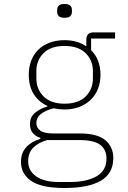

<svg xmlns="http://www.w3.org/2000/svg" viewBox="-20 -729 640 961"><path d="M547 62Q547 140 484 176Q421 212 303 212Q187 212 136 176.5Q85 141 85 82Q85 37 110.5 8.5Q136 -20 182 -34V-39Q130 -56 130 -107Q130 -144 156 -165Q182 -186 217 -196V-199Q173 -219 148.5 -258.5Q124 -298 124 -355Q124 -394 136.5 -426Q149 -458 172 -480.5Q195 -503 228.5 -515.5Q262 -528 303 -528Q367 -528 412 -497V-530Q412 -567 449 -567H556V-536H436V-478Q459 -455 471 -424Q483 -393 483 -355Q483 -316 470 -283.5Q457 -251 433 -228.5Q409 -206 376 -193.5Q343 -181 303 -181Q276 -181 249 -187Q209 -177 185.5 -159Q162 -141 162 -112Q162 -91 180.5 -76Q199 -61 248 -61H378Q467 -61 507 -27.5Q547 6 547 62ZM513 64Q513 21 482.5 -3.5Q452 -28 376 -28H216Q173 -16 147 9.5Q121 35 121 78Q121 126 161.5 154Q202 182 274 182H330Q413 182 463 153.5Q513 125 513 64ZM303 -210Q372 -210 408.5 -246Q445 -282 445 -337V-373Q445 -427 408.5 -463Q372 -499 303 -499Q234 -499 198 -463Q162 -427 162 -373V-337Q162 -282 198.5 -246Q235 -210 303 -210ZM303 -640Q283 -640 274.5 -648Q266 -656 266 -669V-680Q266 -693 274.5 -701Q283 -709 303 -709Q323 -709 331.5 -701Q340 -693 340 -680V-669Q340 -656 331.5 -648Q323 -640 303 -640Z"/></svg>

Font: IBM Plex Mono ExtraLight
Style: Regular
Weight: 200
Monospace: yes
Designer: Mike Abbink, Paul van der Laan, Pieter van Rosmalen
Foundry: Bold Monday
Version: Version 2.3